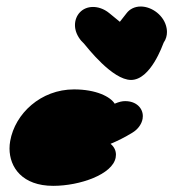

<svg xmlns="http://www.w3.org/2000/svg" viewBox="-20 -578 541 599"><path d="M270.1 -556.3C284.8 -556.3 303.1 -551.5 320.7 -537.2L353.9 -510L375.3 -537.3C384.2 -548.9 399.4 -557.7 419 -557.7C454.2 -557.7 492.9 -529.2 499.8 -490C500.5 -486.2 500.9 -482.2 500.9 -478.2C500.9 -467.3 498.1 -455.7 490.6 -445C487.5 -437.9 450.1 -328.6 388.8 -328.6C330.6 -328.6 252.8 -429.3 241.8 -442.2C231 -451.6 218.3 -468.9 214.9 -488.3C214.2 -492.2 213.9 -496 213.9 -499.7C213.9 -530.3 235.9 -556.3 270.1 -556.3ZM146 1.8C229 1.8 331.6 -33.8 340.9 -86.7C341.4 -89.5 341.7 -92.5 341.7 -95.4C341.7 -107.5 336.9 -119.5 324.9 -129.3C346.5 -138.3 369.1 -149.3 393.2 -164.2C408.7 -173.4 421.8 -189.5 424.9 -207.5C425.4 -210.2 425.6 -213 425.6 -215.7C425.6 -240.7 405.2 -262.5 370.5 -262.5C361.2 -262.5 352.1 -260.6 337.8 -254.5C324.6 -276.1 280.2 -299.1 210.9 -299.1C107.4 -299.1 26.8 -223.5 11.8 -138.1C10.4 -130.4 9.7 -122.6 9.7 -114.8C9.7 -55.8 49.7 1.8 146 1.8Z"/></svg>

Font: TudorRose
Style: BoldOblique
Weight: 500
Version: Version 001.000